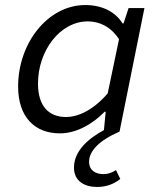

<svg xmlns="http://www.w3.org/2000/svg" viewBox="-20 -518 640 763"><path d="M366 225C404 225 435 212 458 193L441 158C425 168 410 174 391 174C360 174 334 159 334 125C334 82 374 40 455 5L554 -486H491L471 -425H467C440 -469 388 -498 319 -498C171 -498 52 -348 52 -174C52 -53 118 12 218 12C281 12 345 -22 396 -74H400L393 -1C334 31 274 80 274 148C274 202 316 225 366 225ZM242 -53C175 -53 131 -95 131 -186C131 -316 218 -433 329 -433C374 -433 420 -413 453 -362L408 -147C355 -85 295 -53 242 -53Z"/></svg>

Font: Source Code Variable
Style: Italic
Weight: 400
Italic angle: -11°
Monospace: yes
Designer: Paul D. Hunt, Teo Tuominen
Foundry: Adobe Systems Incorporated
Version: Version 1.005;PS 1.0;hotconv 16.6.54;makeotf.lib2.5.65590